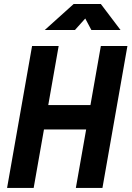

<svg xmlns="http://www.w3.org/2000/svg" viewBox="-20 -918 643 938"><path d="M350.6 0 400.9 -285.6H194.8L144.5 0H14.6L136.7 -693.4H266.6L215.8 -404.8H421.9L472.7 -693.4H602.5L480.5 0ZM198.7 -771.5 339.8 -898.4H472.7L568.8 -771.5H426.3L396.5 -827.6L346.2 -771.5Z"/></svg>

Font: CaskaydiaCove NFP
Style: Bold Italic
Weight: 700
Italic angle: -10°
Designer: Aaron Bell
Foundry: Saja Typeworks
Version: Version 2111.001; VTT 6.35;Nerd Fonts 3.1.1